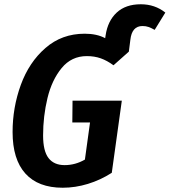

<svg xmlns="http://www.w3.org/2000/svg" viewBox="-20 -865 795 900"><path d="M755 -806 705 -725Q689 -734 676.5 -738.5Q664 -743 648 -743Q598 -743 591 -678L584 -623L512 -559Q482 -581 452.5 -591.5Q423 -602 387 -602Q315 -602 269 -546Q223 -490 202.5 -405Q182 -320 182 -230Q182 -157 207.5 -124Q233 -91 283 -91Q333 -91 378 -117L402 -291H319L320 -393H551L504 -55Q451 -21 392 -3Q333 15 274 15Q159 15 99 -51.5Q39 -118 39 -246Q39 -361 77.5 -467Q116 -573 193 -640Q270 -707 377 -707Q434 -707 473 -686L475 -699Q485 -767 527 -806Q569 -845 640 -845Q706 -845 755 -806Z"/></svg>

Font: Fira Sans Condensed SemiBold
Style: Italic
Weight: 600
Width: 3
Italic angle: -8°
Designer: bBox Type GmbH & Carrois Corporate GbR & Edenspiekermann AG
Foundry: bBox Type GmbH & Carrois Corporate GbR & Edenspiekermann AG
Version: Version 4.301